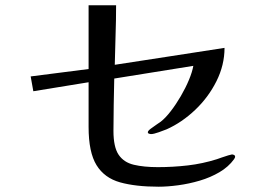

<svg xmlns="http://www.w3.org/2000/svg" viewBox="-20 -723 1040 726"><path d="M869 -130Q869 -128 867.5 -125.5Q866 -123 865 -121Q844 -92 810 -72Q776 -52 735.5 -40Q695 -28 654 -22.5Q613 -17 580 -17Q493 -17 434 -33.5Q375 -50 345 -98.5Q315 -147 315 -243V-412L106 -378L96 -434L315 -462V-703H419Q419 -647 417 -590.5Q415 -534 414 -478Q518 -494 622 -510Q726 -526 829 -542Q829 -477 798.5 -416Q768 -355 718 -307.5Q668 -260 610 -234Q600 -230 580.5 -223Q561 -216 551 -216Q548 -216 543.5 -217.5Q539 -219 539 -223Q539 -228 549.5 -236Q560 -244 572 -252Q584 -260 588 -263Q606 -277 626 -303Q646 -329 664 -360Q682 -391 694.5 -421Q707 -451 711 -474L412 -426Q411 -377 410 -327.5Q409 -278 409 -228Q409 -167 428.5 -138Q448 -109 486 -100Q524 -91 577 -91Q634 -91 690 -97.5Q746 -104 800 -121Q806 -123 818.5 -127.5Q831 -132 843 -135.5Q855 -139 857 -139Q861 -139 865 -137Q869 -135 869 -130Z"/></svg>

Font: Kaisei Opti Medium
Style: Regular
Weight: 500
Designer: Font-Kai, 金井和夫
Foundry: KAZUO KANAI
Version: Version 5.003